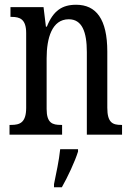

<svg xmlns="http://www.w3.org/2000/svg" viewBox="-20 -566 555 807"><path d="M20 0H241V-41H236C201 -41 176 -48 176 -108V-321C176 -405 198 -485 269 -485C325 -485 345 -432 345 -347V0H493V-41H489C454 -41 431 -50 431 -113V-349C431 -486 384 -546 300 -546C242 -546 204 -522 177 -454H173L163 -536H24V-495H29C63 -495 90 -486 90 -427V-113C90 -50 63 -41 27 -41H20ZM207 208V221H240C264 179 295 113 308 71V61H233C228 110 216 163 207 208Z"/></svg>

Font: Noto Serif Myanmar ExtCond
Style: Regular
Weight: 400
Width: 2
Designer: Ben Mitchell and the Monotype Design Team
Foundry: Monotype Imaging Inc.
Version: Version 2.106